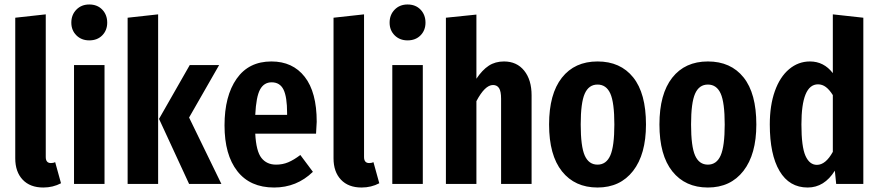

<svg xmlns="http://www.w3.org/2000/svg" viewBox="-20 -820 3920 856"><path d="M48 -114V-741L184 -756V-120Q184 -93 207 -93Q218 -93 226 -97L252 -3Q216 16 173 16Q114 16 81 -19Q48 -54 48 -114Z M458 -719Q458 -685 436 -662.5Q414 -640 378 -640Q343 -640 320.5 -662.5Q298 -685 298 -719Q298 -754 320.5 -777Q343 -800 378 -800Q414 -800 436 -777Q458 -754 458 -719ZM446 0H310V-530H446Z M685 0H549V-741L685 -756ZM823 -296 967 0H823L689 -290L826 -530H957Z M1389 -224H1118Q1122 -146 1145.5 -116Q1169 -86 1211 -86Q1240 -86 1265 -96.5Q1290 -107 1319 -129L1375 -54Q1303 16 1202 16Q1095 16 1038 -57Q981 -130 981 -261Q981 -392 1035 -469Q1089 -546 1190 -546Q1285 -546 1338.5 -477.5Q1392 -409 1392 -277Q1392 -266 1389 -224ZM1260 -316Q1260 -388 1244 -420.5Q1228 -453 1191 -453Q1157 -453 1139.5 -421Q1122 -389 1118 -308H1260Z M1467 -114V-741L1603 -756V-120Q1603 -93 1626 -93Q1637 -93 1645 -97L1671 -3Q1635 16 1592 16Q1533 16 1500 -19Q1467 -54 1467 -114Z M1877 -719Q1877 -685 1855 -662.5Q1833 -640 1797 -640Q1762 -640 1739.5 -662.5Q1717 -685 1717 -719Q1717 -754 1739.5 -777Q1762 -800 1797 -800Q1833 -800 1855 -777Q1877 -754 1877 -719ZM1865 0H1729V-530H1865Z M2350 -395V0H2214V-380Q2214 -413 2205 -427Q2196 -441 2178 -441Q2142 -441 2104 -369V0H1968V-741L2104 -755V-469Q2130 -508 2159 -527Q2188 -546 2227 -546Q2284 -546 2317 -505Q2350 -464 2350 -395Z M2860 -265Q2860 -132 2802.5 -58Q2745 16 2644 16Q2543 16 2485.5 -56Q2428 -128 2428 -265Q2428 -401 2485 -473.5Q2542 -546 2644 -546Q2746 -546 2803 -475Q2860 -404 2860 -265ZM2569 -265Q2569 -167 2587 -126.5Q2605 -86 2644 -86Q2683 -86 2701 -127Q2719 -168 2719 -265Q2719 -363 2701 -403Q2683 -443 2644 -443Q2605 -443 2587 -402.5Q2569 -362 2569 -265Z M3352 -265Q3352 -132 3294.5 -58Q3237 16 3136 16Q3035 16 2977.5 -56Q2920 -128 2920 -265Q2920 -401 2977 -473.5Q3034 -546 3136 -546Q3238 -546 3295 -475Q3352 -404 3352 -265ZM3061 -265Q3061 -167 3079 -126.5Q3097 -86 3136 -86Q3175 -86 3193 -127Q3211 -168 3211 -265Q3211 -363 3193 -403Q3175 -443 3136 -443Q3097 -443 3079 -402.5Q3061 -362 3061 -265Z M3829 -741V0H3708L3702 -59Q3655 16 3581 16Q3499 16 3455.5 -57.5Q3412 -131 3412 -265Q3412 -350 3434.5 -413.5Q3457 -477 3498 -511.5Q3539 -546 3591 -546Q3653 -546 3693 -494V-756ZM3693 -143V-396Q3678 -420 3662 -432Q3646 -444 3627 -444Q3553 -444 3553 -265Q3553 -166 3571 -125.5Q3589 -85 3622 -85Q3661 -85 3693 -143Z"/></svg>

Font: Fira Sans Compressed SemiBold
Style: Regular
Weight: 600
Width: 1
Designer: bBox Type GmbH & Carrois Corporate GbR & Edenspiekermann AG
Foundry: bBox Type GmbH & Carrois Corporate GbR & Edenspiekermann AG
Version: Version 4.301